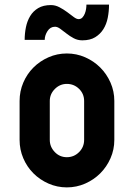

<svg xmlns="http://www.w3.org/2000/svg" viewBox="-20 -800 581 833"><path d="M270 -568Q312 -568 349.5 -551.5Q387 -535 415 -507Q443 -479 459.5 -441.5Q476 -404 476 -362V-193Q476 -151 459.5 -113.5Q443 -76 415 -48Q387 -20 349.5 -3.5Q312 13 270 13Q228 13 190.5 -3.5Q153 -20 125 -48Q97 -76 81 -113.5Q65 -151 65 -193V-362Q65 -404 81 -441.5Q97 -479 125 -507Q153 -535 190.5 -551.5Q228 -568 270 -568ZM345 -362Q345 -393 323 -414.5Q301 -436 270 -436Q240 -436 218 -414Q196 -392 196 -362V-193Q196 -163 217.5 -140.5Q239 -118 270 -118Q301 -118 323 -140Q345 -162 345 -193ZM337 -625Q317 -625 300 -634Q283 -643 268.5 -654.5Q254 -666 241.5 -675Q229 -684 219 -684Q198 -684 186 -665Q174 -646 174 -627H87Q87 -655 92.5 -682Q98 -709 111 -730.5Q124 -752 146 -765Q168 -778 201 -778Q220 -778 238 -768.5Q256 -759 271.5 -747.5Q287 -736 299.5 -726.5Q312 -717 321 -717Q331 -717 337.5 -724Q344 -731 348 -741Q352 -751 353.5 -761.5Q355 -772 355 -780H453Q453 -751 447.5 -723Q442 -695 428.5 -673.5Q415 -652 393 -638.5Q371 -625 337 -625Z"/></svg>

Font: PostBus
Style: Regular
Weight: 400
Designer: Peter Wiegel
Version: Version 1.001